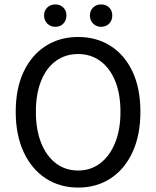

<svg xmlns="http://www.w3.org/2000/svg" viewBox="-20 -835 706 867"><path d="M333 12Q250 12 186.5 -29.5Q123 -71 87 -148Q51 -225 51 -330Q51 -436 87 -511.5Q123 -587 186.5 -627.5Q250 -668 333 -668Q416 -668 479.5 -627.5Q543 -587 578.5 -511.5Q614 -436 614 -330Q614 -225 578.5 -148Q543 -71 479.5 -29.5Q416 12 333 12ZM333 -65Q390 -65 433 -98Q476 -131 500 -190.5Q524 -250 524 -330Q524 -411 500 -469.5Q476 -528 433 -559.5Q390 -591 333 -591Q275 -591 232 -559.5Q189 -528 165.5 -469.5Q142 -411 142 -330Q142 -250 165.5 -190.5Q189 -131 232 -98Q275 -65 333 -65ZM436 -714Q415 -714 400.5 -728.5Q386 -743 386 -765Q386 -787 400.5 -801Q415 -815 436 -815Q459 -815 473 -801Q487 -787 487 -765Q487 -743 473 -728.5Q459 -714 436 -714ZM230 -714Q208 -714 193.5 -728.5Q179 -743 179 -765Q179 -787 193.5 -801Q208 -815 230 -815Q252 -815 266 -801Q280 -787 280 -765Q280 -743 266 -728.5Q252 -714 230 -714Z"/></svg>

Font: Assistant Medium
Style: Regular
Weight: 500
Designer: Hebrew By Ben Nathan, Latin by Paul Hunt
Version: Version 3.000